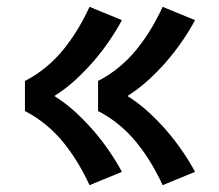

<svg xmlns="http://www.w3.org/2000/svg" viewBox="-20 -621 640 562"><path d="M456 -79Q441 -112 422 -143.5Q403 -175 380 -203.5Q357 -232 328.5 -255.5Q300 -279 267 -296V-384Q300 -401 328.5 -424.5Q357 -448 380 -476.5Q403 -505 422 -536.5Q441 -568 456 -601L551 -562Q533 -529 511.5 -498Q490 -467 465.5 -439Q441 -411 413 -385.5Q385 -360 353 -340Q385 -320 413 -294.5Q441 -269 465.5 -241Q490 -213 511.5 -182Q533 -151 551 -118ZM242 -79Q227 -112 208 -143.5Q189 -175 166 -203.5Q143 -232 114.5 -255.5Q86 -279 53 -296V-384Q86 -401 114.5 -424.5Q143 -448 166 -476.5Q189 -505 208 -536.5Q227 -568 242 -601L337 -562Q319 -529 297.5 -498Q276 -467 251.5 -439Q227 -411 199 -385.5Q171 -360 139 -340Q171 -320 199 -294.5Q227 -269 251.5 -241Q276 -213 297.5 -182Q319 -151 337 -118Z"/></svg>

Font: Iosevka Slab XBdEx
Style: Regular
Weight: 800
Width: 7
Monospace: yes
Designer: Belleve Invis
Foundry: Belleve Invis
Version: Version 11.1.0; ttfautohint (v1.8.3)